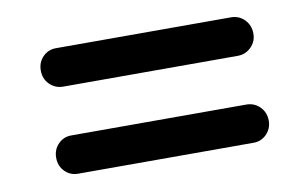

<svg xmlns="http://www.w3.org/2000/svg" viewBox="-44 -503 687 434"><g transform="rotate(-10 300.0 -286.0)"><path d="M106 -430.2H505.9Q524.9 -430.2 537.6 -417Q549.8 -403.8 549.8 -385.3Q549.8 -367.2 537.1 -354.5Q524.4 -341.8 505.9 -341.8H106Q87.4 -341.8 74.7 -354.5Q62 -367.2 62 -386.2Q62 -405.3 74.7 -418Q87.4 -430.7 106 -430.2ZM106 -230H505.9Q524.9 -230 537.6 -216.8Q549.8 -204.1 549.8 -185.5Q549.8 -167 537.1 -154.3Q524.4 -141.6 505.9 -142.1H106Q87.4 -141.6 74.7 -154.3Q62 -167 62 -186Q62 -205.1 74.7 -217.8Q87.4 -230.5 106 -230Z"/></g></svg>

Font: Nunito-Bold
Style: Bold
Weight: 700
Designer: Vernon Adams
Foundry: newtypography
Version: Version 3.000